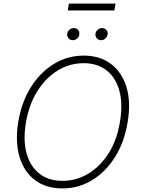

<svg xmlns="http://www.w3.org/2000/svg" viewBox="-20 -1050 792 1080"><path d="M697.8 -361.9Q679.3 -249.6 626.6 -166Q573.9 -82.4 497.5 -36.2Q421.2 9.9 331 9.9Q238.6 9.9 176.7 -36.9Q114.7 -83.8 89.7 -168.3Q64.6 -252.8 82.7 -365.4Q101.9 -477.6 154.7 -561.1Q207.4 -644.5 284.1 -690.9Q360.8 -737.2 451.3 -737.2Q541.9 -737.2 604 -690.5Q666.2 -643.8 691.6 -559.5Q717 -475.1 697.8 -361.9ZM654.8 -365.4Q671.9 -467 651.1 -540.8Q630.3 -614.7 578.7 -654.7Q527 -694.6 450.6 -694.6Q372.5 -694.6 305.2 -653.8Q237.9 -612.9 190.7 -538.4Q143.5 -463.8 126.1 -361.9Q109 -260.7 129.6 -186.8Q150.2 -112.9 202.1 -72.8Q253.9 -32.7 331 -32.7Q409.8 -32.7 477.5 -73.7Q545.1 -114.7 592 -189.5Q638.8 -264.2 654.8 -365.4ZM548.7 -823.9Q533.7 -823.9 524.1 -835.4Q514.6 -846.9 517.4 -861.9Q519.5 -874.3 530.2 -883.2Q540.8 -892 553.3 -892Q569.2 -892 578.7 -881Q588.1 -870 584.9 -854Q582.4 -842 572.3 -832.9Q562.1 -823.9 548.7 -823.9ZM389.6 -823.9Q374.6 -823.9 365.2 -835.2Q355.8 -846.6 358.3 -861.9Q360.4 -874.3 371.1 -883.2Q381.7 -892 394.2 -892Q410.2 -892 419.4 -881Q428.6 -870 425.8 -854Q424.4 -842.3 413.7 -833.1Q403.1 -823.9 389.6 -823.9ZM630 -1029.8 623.2 -991.1H361.2L367.5 -1029.8Z"/></svg>

Font: Inter Extra Light  BETA
Style: Italic
Weight: 200
Italic angle: 9.39999°
Designer: Rasmus Andersson
Foundry: rsms
Version: Version 3.011;git-f93a4a705